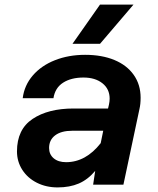

<svg xmlns="http://www.w3.org/2000/svg" viewBox="-20 -805 690 837"><path d="M395 -60Q363 -22 323.5 -5Q284 12 231 12Q181 12 140.5 -8.5Q100 -29 77 -65Q54 -101 54 -145Q54 -241 122 -286.5Q190 -332 301 -332H451L455 -349Q458 -363 458 -375Q458 -417 426.5 -442Q395 -467 344 -467Q290 -467 255 -444.5Q220 -422 213 -377H79Q86 -433 123 -476Q160 -519 219.5 -542.5Q279 -566 351 -566Q424 -566 478.5 -543.5Q533 -521 563 -478.5Q593 -436 593 -379Q593 -351 588 -330L518 0H386ZM268 -98Q354 -98 419 -181L430 -235H295Q247 -235 220.5 -215Q194 -195 194 -160Q194 -132 214 -115Q234 -98 268 -98ZM416 -785H562L416 -614H296Z"/></svg>

Font: Azeret Mono SemiBold
Style: Italic
Weight: 600
Italic angle: -12°
Designer: Martin Vácha
Foundry: Displaay
Version: Version 1.000; Glyphs 3.0.3, build 3074